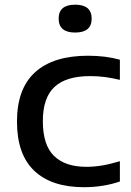

<svg xmlns="http://www.w3.org/2000/svg" viewBox="-20 -790 560 820"><path d="M338.5 9.5Q200.5 9.5 126.5 -60.5Q52.5 -130.5 52.5 -271Q52.5 -411.5 130.2 -481.8Q208 -552 356 -552Q431.5 -552 492 -535V-449Q460 -456.5 429.8 -460.8Q399.5 -465 365 -465Q262.5 -465 212.8 -418.8Q163 -372.5 163 -272.5Q163 -170.5 210.8 -124Q258.5 -77.5 349 -77.5Q381 -77.5 414.8 -83Q448.5 -88.5 492 -101.5V-15Q458 -3 418.8 3.2Q379.5 9.5 338.5 9.5ZM301 -651Q230.5 -651 230.5 -710.5Q230.5 -770 301 -770Q371.5 -770 371.5 -710.5Q371.5 -651 301 -651Z"/></svg>

Font: Encode Sans Expanded Medium
Style: Regular
Weight: 500
Width: 7
Designer: Multiple Designers
Foundry: Impallari Type
Version: Version 3.000; ttfautohint (v1.8.3) -l 8 -r 50 -G 200 -x 14 